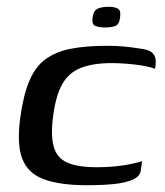

<svg xmlns="http://www.w3.org/2000/svg" viewBox="-20 -540 486 566"><path d="M237 6Q157 6 109.5 -11.5Q62 -29 45.5 -72.5Q29 -116 40 -195Q49 -260 66.5 -301.5Q84 -343 113.5 -365Q143 -387 187.5 -396Q232 -405 295 -405Q321 -405 344 -403Q367 -401 398 -396Q414 -394 424 -388Q434 -382 437.5 -370.5Q441 -359 437 -337Q426 -342 403.5 -346Q381 -350 355.5 -352Q330 -354 310 -354Q253 -354 217.5 -339.5Q182 -325 163.5 -292Q145 -259 137 -201Q129 -143 138 -109Q147 -75 177.5 -61Q208 -47 267 -47Q293 -47 319 -49.5Q345 -52 366 -56.5Q387 -61 399 -65L395 -38Q393 -20 371.5 -10.5Q350 -1 316 2.5Q282 6 237 6ZM290 -459Q272 -459 261 -463.5Q250 -468 253 -489Q256 -510 269 -515Q282 -520 300 -520Q318 -520 327.5 -514.5Q337 -509 334 -489Q332 -468 320 -463.5Q308 -459 290 -459Z"/></svg>

Font: Genos Thin Medium
Style: Italic
Weight: 500
Italic angle: -8°
Version: Version 1.010